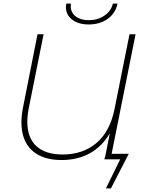

<svg xmlns="http://www.w3.org/2000/svg" viewBox="-20 -892 841 1075"><path d="M349 -853Q349 -858 351 -872H377Q376 -867 376 -858Q376 -822 403.5 -800.5Q431 -779 477 -779Q527 -779 564.5 -804.5Q602 -830 612 -872H638Q627 -818 583 -786.5Q539 -755 477 -755Q419 -755 384 -782Q349 -809 349 -853ZM605 -31H701L601 163H573L653 0H564L569 -16L595 -146Q551 -71 482.5 -33.5Q414 4 325 4Q218 4 159 -50Q100 -104 100 -207Q100 -246 109 -291L190 -700H224L142 -291Q133 -248 133 -210Q133 -120 184 -73.5Q235 -27 331 -27Q443 -27 519 -90.5Q595 -154 621 -280L705 -700H739Z"/></svg>

Font: Montserrat Alternates ExLight
Style: Italic
Weight: 275
Italic angle: -11.3°
Designer: Julieta Ulanovsky
Foundry: Julieta Ulanovsky
Version: Version 7.200